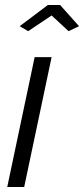

<svg xmlns="http://www.w3.org/2000/svg" viewBox="-20 -750 337 770"><path d="M119 -521H187L77 0H9ZM59 -645 172 -730H221L297 -645L255 -625L187 -688L93 -625Z"/></svg>

Font: Raleway
Style: Italic
Weight: 400
Italic angle: -12°
Designer: Matt McInerney, Pablo Impallari, Rodrigo Fuenzalida
Foundry: Matt McInerney, Pablo Impallari, Rodrigo Fuenzalida
Version: Version 4.026